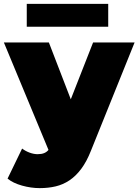

<svg xmlns="http://www.w3.org/2000/svg" viewBox="-35 -766 714 990"><path d="M330 -254 445 -547H659L434 11Q412 67 384 104.5Q356 142 323 164Q290 186 252 195Q214 204 170 204Q125 204 78.5 191Q32 178 4 155L79 0Q96 13 117.5 21Q139 29 159 29Q179 29 192.5 23.5Q206 18 215 7L-15 -547H217ZM103 -628V-746H523V-628Z"/></svg>

Font: Montserrat-Alt1 Black
Style: Regular
Weight: 900
Designer: Differentunic
Foundry: Differentunic
Version: Version 7.222